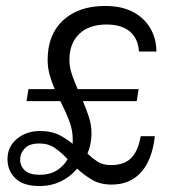

<svg xmlns="http://www.w3.org/2000/svg" viewBox="-20 -613 570 644"><path d="M112.1 11Q57.6 11 31.3 -15.1Q5.1 -41.3 5.1 -79Q5.1 -121.3 37.1 -147.5Q69 -173.6 113.8 -173.6Q154.2 -173.6 182.4 -158.3Q210.7 -143 230.7 -124L218.4 -103.4Q224 -122.2 224 -144Q224 -175.9 213.1 -205.2Q202.3 -234.5 182.6 -273.7H69L75.4 -314H163.4Q154.1 -336.1 146.9 -360.8Q139.8 -385.6 139.8 -412.4Q139.8 -497.3 191.9 -545.1Q244.1 -593 332.2 -593Q388.6 -593 426.3 -572.8Q464.1 -552.7 484.3 -518.1Q504.5 -483.5 504.6 -440.2H446Q443.7 -483.1 415.9 -507Q388.1 -530.8 337.1 -530.8Q278.8 -530.8 245.8 -499.2Q212.8 -467.5 212.8 -412.4Q212.8 -387.3 221.5 -362.4Q230.2 -337.5 240.7 -314H445L438.6 -273.7H258Q268.4 -250 277.6 -222.1Q286.9 -194.2 286.9 -165.4Q286.9 -149 283.6 -131.4Q280.3 -113.9 273.4 -97.7Q289.8 -82.2 307.2 -70.8Q324.7 -59.3 352.6 -59.3Q397.1 -59.3 420.4 -83.3Q443.8 -107.3 451.9 -156.1H499.4Q490.2 -75.8 453 -34.9Q415.7 6.1 354.8 6.1Q315.4 6.1 288.3 -10.2Q261.2 -26.4 238.6 -47.4Q216.9 -20.7 184.4 -4.8Q151.8 11 112.1 11ZM47.6 -77.7Q47.6 -56 63.6 -41.3Q79.5 -26.7 113.3 -26.7Q146.4 -26.7 170.1 -41.2Q193.7 -55.7 206.7 -79Q186.9 -100.6 164.9 -116.1Q142.8 -131.7 112.2 -131.7Q78.3 -131.7 63 -115.2Q47.6 -98.8 47.6 -77.7Z"/></svg>

Font: Rokkitt SemiBold
Style: Italic
Weight: 600
Italic angle: -9°
Designer: Vernon Adams
Foundry: Vernon Adams
Version: Version 3.103